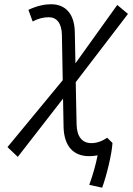

<svg xmlns="http://www.w3.org/2000/svg" viewBox="-20 -723 626 901"><path d="M459.5 157.7C481 98.6 505.4 -2.9 507.8 -52.2L482.9 -76.7C458 -59.6 433.1 -51.3 408.7 -51.3C366.7 -51.3 340.3 -80.6 339.4 -140.6L335.4 -337.4L580.6 -657.7L530.3 -699.7L334 -425.8L331.1 -571.8C329.6 -660.2 285.6 -703.1 219.7 -703.1C190.4 -703.1 154.8 -696.3 113.3 -676.8L133.3 -622.1C158.2 -635.7 183.1 -642.1 209 -642.1C245.6 -642.1 269.5 -614.7 270.5 -559.1L274.4 -346.7L15.1 -32.7L63.5 13.2L275.9 -260.3L278.3 -127.9C280.3 -35.2 326.2 9.8 397.9 9.8C411.6 9.8 424.8 8.8 438 5.9C430.2 46.4 417 94.7 398.9 144.5Z"/></svg>

Font: Cascadia Mono NF Light
Style: Italic
Weight: 300
Italic angle: -10°
Monospace: yes
Designer: Aaron Bell
Foundry: Saja Typeworks
Version: Version 2404.023